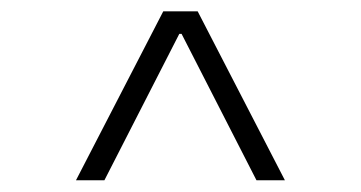

<svg xmlns="http://www.w3.org/2000/svg" viewBox="-20 -713 626 333"><path d="M111.8 -400.4H161.1L291 -654.3H294.9L424.8 -400.4H474.1L322.8 -693.4H263.2Z"/></svg>

Font: Cascadia Code PL ExtraLight
Style: Regular
Weight: 200
Monospace: yes
Designer: Aaron Bell
Foundry: Saja Typeworks
Version: Version 2404.023